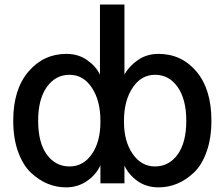

<svg xmlns="http://www.w3.org/2000/svg" viewBox="-20 -805 985 843"><path d="M38.1 -275.4Q38.1 -412.1 104.5 -490.2Q170.9 -568.4 271.5 -568.4Q324.2 -568.4 362.8 -541Q401.4 -513.7 418.9 -477.5V-785.2H526.4V-477.5Q545.9 -513.7 585 -541Q624 -568.4 675.8 -568.4Q777.3 -568.4 842.8 -490.7Q908.2 -413.1 908.2 -275.4Q908.2 -198.2 887.2 -139.2Q866.2 -80.1 831.5 -47.4Q796.9 -14.6 757.8 1.5Q718.8 17.6 676.8 17.6Q622.1 17.6 583 -10.7Q543.9 -39.1 526.4 -78.1V0H420.9V-79.1Q401.4 -37.1 361.3 -9.8Q321.3 17.6 269.5 17.6Q228.5 17.6 189.9 2Q151.4 -13.7 116.2 -46.4Q81.1 -79.1 59.6 -138.2Q38.1 -197.3 38.1 -275.4ZM147.5 -275.4Q147.5 -178.7 185.5 -126.5Q223.6 -74.2 285.2 -74.2Q345.7 -74.2 383.3 -128.4Q420.9 -182.6 420.9 -269.5V-275.4Q420.9 -363.3 383.3 -419.9Q345.7 -476.6 285.2 -476.6Q223.6 -476.6 185.5 -422.9Q147.5 -369.1 147.5 -275.4ZM524.4 -268.6Q524.4 -184.6 562.5 -129.4Q600.6 -74.2 660.2 -74.2Q721.7 -74.2 759.8 -126.5Q797.9 -178.7 797.9 -275.4Q797.9 -368.2 760.3 -422.4Q722.7 -476.6 661.1 -476.6Q599.6 -476.6 562 -419.4Q524.4 -362.3 524.4 -275.4Z"/></svg>

Font: Gothic A1 SemiBold
Style: Regular
Weight: 600
Version: Version 2.50